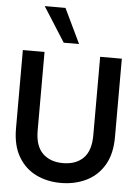

<svg xmlns="http://www.w3.org/2000/svg" viewBox="-62 -999 759 1059"><g transform="rotate(5 317.0 -470.0)"><path d="M315 12Q239 12 177.5 -18Q116 -48 79.5 -110Q43 -172 43 -266V-700H163V-265Q163 -180 204.5 -139Q246 -98 317 -98Q389 -98 430 -139Q471 -180 471 -265V-700H591V-266Q591 -172 554 -110Q517 -48 454 -18Q391 12 315 12ZM264 -760 142 -952H257L349 -760Z"/></g></svg>

Font: Host Grotesk Light SemiBold
Style: Regular
Weight: 600
Version: Version 1.003